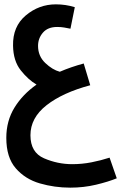

<svg xmlns="http://www.w3.org/2000/svg" viewBox="-20 -592 557 883"><path d="M517 228 484 133Q444 146 400.5 154.5Q357 163 312 163Q245 163 182.5 136Q120 109 120 30Q120 -50 194 -108Q268 -166 395 -200L365 -300Q306 -284 255 -262Q221 -271 188 -302.5Q155 -334 155 -381Q155 -416 177.5 -442Q200 -468 243 -468Q260 -468 275 -465.5Q290 -463 304 -460L324 -559Q282 -572 237 -572Q159 -572 98.5 -521Q38 -470 40 -382Q41 -312 75.5 -268.5Q110 -225 148 -203Q84 -158 46.5 -97Q9 -36 9 42Q9 132 52.5 182Q96 232 163.5 251.5Q231 271 303 271Q365 271 421.5 257.5Q478 244 517 228Z"/></svg>

Font: Noto Sans Arabic UI ExtraCondensed Semi
Style: Regular
Weight: 600
Width: 3
Designer: Nadine Chahine - Monotype Design Team
Foundry: Monotype Imaging Inc.
Version: Version 1.900